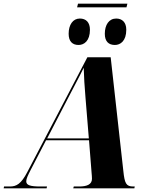

<svg xmlns="http://www.w3.org/2000/svg" viewBox="-77 -1026 814 1046"><path d="M617 -1006H348L343 -986H612ZM549 -781C579 -781 611 -803 611 -864C611 -905 588 -925 556 -925C517 -925 494 -891 494 -842C494 -800 515 -781 549 -781ZM351 -781C381 -781 413 -803 413 -864C413 -905 391 -925 358 -925C320 -925 297 -891 297 -842C297 -800 318 -781 351 -781ZM-57 0H177L179 -10H143C88 -10 66 -17 66 -38C66 -52 74 -69 91 -102L174 -262H408L422 -84C423 -73 424 -62 424 -52C424 -21 396 -10 355 -10H325L322 0H655L657 -10H649C610 -10 602 -27 595 -94L526 -714H399L72 -89C38 -24 13 -10 -23 -10H-55ZM294 -492C331 -564 359 -615 379 -657C380 -611 384 -550 389 -491L407 -272H180Z"/></svg>

Font: Noto Serif Display SemiCondensed ExtraBold
Style: Italic
Weight: 800
Width: 4
Italic angle: -12°
Designer: Monotype Design Team
Foundry: Monotype Imaging Inc.
Version: Version 2.009